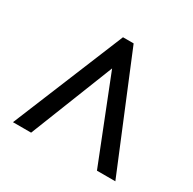

<svg xmlns="http://www.w3.org/2000/svg" viewBox="-111 -828 690 687"><g transform="rotate(30 234.0 -484.0)"><path d="M22 -254H97L233 -598L369 -254H445L255 -714H211Z"/></g></svg>

Font: Noto Serif Devanagari Condensed Black
Style: Regular
Weight: 900
Width: 3
Designer: Universal Thirst, Indian Type Foundry and the Monotype Design Team
Foundry: Monotype Imaging Inc.
Version: Version 2.004